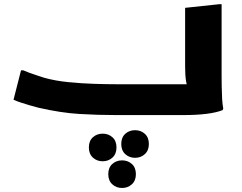

<svg xmlns="http://www.w3.org/2000/svg" viewBox="-20 -555 1168 926"><path d="M81.4 -215.8H92.2Q103.2 -210.8 122.9 -203.5Q142.5 -196.1 162.2 -190.1Q181.8 -184.1 192.8 -180.1Q245.8 -165.1 310.3 -158.8Q374.8 -152.4 436.3 -150.6Q497.8 -148.7 540.8 -148.7H952.4L893.9 -122.1Q882.2 -134 877.5 -162.7Q872.8 -191.3 872.8 -232.8V-517.2L1038 -534.8H1048.8V-186Q1048.8 -166 1049.3 -136.5Q1049.8 -107 1051.3 -78.5Q1052.8 -50 1056.8 -32L1054 -24Q1024 -12 975.9 -6Q927.8 0 864.8 0H540.8Q450.8 0 362.2 -5.4Q273.5 -10.7 164.5 -35.7Q145.5 -40.7 122.6 -47.3Q99.7 -53.8 79 -60.9Q58.2 -67.9 45.2 -73.9ZM564.8 139.5Q564.8 107.8 584.1 90.4Q603.5 72.9 631.4 72.9Q659.3 72.9 678.6 90.4Q698 107.8 698 139.5Q698 170.5 678.6 188.3Q659.3 206.1 631.4 206.1Q603.5 206.1 584.1 188.3Q564.8 170.5 564.8 139.5ZM408.6 156.2Q408.6 124.5 427.9 107.1Q447.3 89.6 475.2 89.6Q503.1 89.6 522.4 107.1Q541.8 124.5 541.8 156.2Q541.8 187.2 522.4 205Q503.1 222.8 475.2 222.8Q447.3 222.8 427.9 205Q408.6 187.2 408.6 156.2ZM502.2 285Q502.2 253.3 521.5 235.9Q540.9 218.4 568.8 218.4Q596.7 218.4 616 235.9Q635.4 253.3 635.4 285Q635.4 316 616 333.8Q596.7 351.6 568.8 351.6Q540.9 351.6 521.5 333.8Q502.2 316 502.2 285Z"/></svg>

Font: Kufam
Style: Regular
Weight: 400
Designer: Wael Morcos, Artur Schmal
Foundry: Original Type
Version: Version 1.301; ttfautohint (v1.8.3)